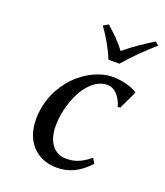

<svg xmlns="http://www.w3.org/2000/svg" viewBox="-124 -730 709 825"><g transform="rotate(20 231.0 -317.5)"><path d="M314 -399C349 -399 375 -371 389 -325L400 -326L439 -408L437 -411C413 -427 369 -439 324 -439C270 -439 208 -410 159 -360C114 -312 77 -244 77 -155C77 -53 140 10 231 10C285 10 331 -10 378 -61L365 -82H362C321 -48 289 -40 256 -40C203 -40 166 -82 166 -159C166 -225 190 -293 215 -332C243 -375 279 -399 314 -399ZM282 -502H332C371 -548 418 -593 462 -632L446 -645C403 -618 364 -593 318 -555C292 -591 264 -616 232 -645L209 -632C236 -594 263 -549 282 -502Z"/></g></svg>

Font: Libertinus Sans
Style: Italic
Weight: 400
Italic angle: -12°
Designer: Philipp H. Poll, Khaled Hosny
Foundry: Caleb Maclennan
Version: Version 7.050;RELEASE